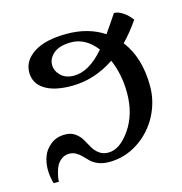

<svg xmlns="http://www.w3.org/2000/svg" viewBox="-86 -599 667 702"><g transform="rotate(-15 247.0 -248.0)"><path d="M52.2 24.4H32.2Q24.4 -2.9 24.4 -28.8Q24.4 -54.7 33 -78.1Q41.5 -101.6 63.5 -119.1Q85.4 -136.7 118.2 -136.7Q140.1 -136.7 155.5 -126Q170.9 -115.2 179.9 -99.9Q189 -84.5 197.5 -68.8Q206.1 -53.2 220.5 -42.5Q234.9 -31.7 254.9 -31.7Q298.8 -31.7 337.9 -88.4Q377 -145 377 -225.1Q377 -294.9 351.6 -353.5Q274.9 -301.8 188.5 -301.8Q122.6 -301.8 86.7 -325Q50.8 -348.1 50.8 -389.6Q50.8 -433.6 94.5 -462.2Q138.2 -490.7 219.7 -490.7Q300.8 -490.7 359.9 -451.7Q368.7 -463.9 385 -488Q401.4 -512.2 406.2 -519.5Q421.9 -519.5 438.2 -508.8Q454.6 -498 462.9 -487.3L471.7 -477.1Q443.8 -436 412.1 -403.3Q464.8 -335 464.8 -227.1Q464.8 -168.5 436.8 -115.7Q408.7 -63 358.6 -30.3Q308.6 2.4 249 2.4Q226.6 2.4 209.2 -4.4Q191.9 -11.2 181.4 -21.2Q170.9 -31.2 161.6 -41.3Q152.3 -51.3 140.6 -58.1Q128.9 -64.9 114.7 -64.9Q98.1 -64.9 85.7 -55.7Q73.2 -46.4 67.1 -34.7Q61 -22.9 57.4 -8.3Q53.7 6.3 53 13.7Q52.2 21 52.2 24.4ZM227.1 -456.5Q183.1 -456.5 160.9 -438Q138.7 -419.4 138.7 -394.5Q138.7 -371.6 157 -353.8Q175.3 -335.9 206.5 -335.9Q264.2 -335.9 322.3 -403.8Q281.2 -456.5 227.1 -456.5Z"/></g></svg>

Font: Flanker
Style: Regular
Weight: 400
Designer: Flanker
Foundry: Flanker
Version: Version 2.027